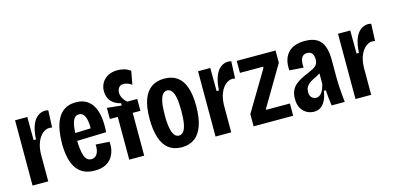

<svg xmlns="http://www.w3.org/2000/svg" viewBox="-66 -1093 3082 1500"><g transform="rotate(-15 1474.5 -343.0)"><path d="M51 0V-306V-528H150L151 -341H170Q174 -411 191 -454.5Q208 -498 236 -519Q264 -540 297 -540Q303 -540 309 -539Q315 -538 322 -536L316 -398Q311 -400 304.5 -400.5Q298 -401 293 -401Q266 -401 240 -380Q214 -359 197 -319Q180 -279 178 -222V0Z M553 13Q495 13 457 -8.5Q419 -30 397.5 -67.5Q376 -105 367 -153.5Q358 -202 358 -257Q358 -310 366.5 -361Q375 -412 395.5 -452.5Q416 -493 452.5 -517Q489 -541 545 -541Q597 -541 632 -519Q667 -497 686.5 -458Q706 -419 712.5 -366.5Q719 -314 714 -254L449 -246V-309L622 -315L604 -287Q608 -343 601 -377.5Q594 -412 580 -428Q566 -444 544 -444Q520 -444 505.5 -424Q491 -404 484.5 -364.5Q478 -325 478 -266Q478 -175 494 -127.5Q510 -80 550 -80Q564 -80 576 -86.5Q588 -93 596 -106Q604 -119 608 -138Q612 -157 610 -182L720 -175Q724 -146 718 -113Q712 -80 693.5 -51.5Q675 -23 641 -5Q607 13 553 13Z M833 0V-346H769V-436L886 -424V-442Q847 -452 823.5 -471Q800 -490 790 -515Q780 -540 780 -567Q780 -605 797.5 -634.5Q815 -664 847 -681.5Q879 -699 924 -699Q952 -699 978.5 -691.5Q1005 -684 1028 -667L1008 -559Q990 -572 972.5 -577.5Q955 -583 942 -583Q916 -583 903.5 -565.5Q891 -548 891 -525Q891 -507 898 -491Q905 -475 915 -463Q925 -451 936 -442H1016V-346H954V0Z M1257 13Q1193 13 1151 -19.5Q1109 -52 1089 -115Q1069 -178 1069 -267Q1069 -361 1091 -421.5Q1113 -482 1155.5 -511.5Q1198 -541 1259 -541Q1322 -541 1363.5 -511.5Q1405 -482 1426 -422.5Q1447 -363 1447 -271Q1447 -175 1425 -112Q1403 -49 1360.5 -18Q1318 13 1257 13ZM1258 -81Q1280 -81 1295 -100Q1310 -119 1317.5 -159.5Q1325 -200 1325 -263Q1325 -328 1317.5 -368Q1310 -408 1295 -427Q1280 -446 1258 -446Q1237 -446 1222 -427.5Q1207 -409 1199 -369Q1191 -329 1191 -262Q1191 -169 1208 -125Q1225 -81 1258 -81Z M1531 0V-306V-528H1630L1631 -341H1650Q1654 -411 1671 -454.5Q1688 -498 1716 -519Q1744 -540 1777 -540Q1783 -540 1789 -539Q1795 -538 1802 -536L1796 -398Q1791 -400 1784.5 -400.5Q1778 -401 1773 -401Q1746 -401 1720 -380Q1694 -359 1677 -319Q1660 -279 1658 -222V0Z M1839 0V-99L2031 -420V-431H1844V-528H2158V-429L1968 -108V-99H2159V0Z M2326 12Q2295 12 2267.5 -3Q2240 -18 2223 -48Q2206 -78 2206 -123Q2206 -161 2218 -188Q2230 -215 2251.5 -233.5Q2273 -252 2300 -266Q2327 -280 2357 -292Q2383 -303 2402.5 -313.5Q2422 -324 2432.5 -339.5Q2443 -355 2443 -381Q2443 -409 2430.5 -427Q2418 -445 2390 -445Q2368 -445 2355 -433Q2342 -421 2337 -398Q2332 -375 2335 -342L2222 -350Q2218 -393 2227 -428Q2236 -463 2257.5 -488.5Q2279 -514 2314 -527.5Q2349 -541 2397 -541Q2458 -541 2494.5 -518.5Q2531 -496 2547 -451.5Q2563 -407 2563 -341V-193Q2563 -166 2565 -131Q2567 -96 2570 -61.5Q2573 -27 2576 0H2470Q2465 -33 2462 -63.5Q2459 -94 2457 -126H2441Q2434 -79 2418 -48.5Q2402 -18 2379.5 -3Q2357 12 2326 12ZM2370 -89Q2385 -89 2396 -96Q2407 -103 2416 -115Q2425 -127 2431.5 -144Q2438 -161 2443 -180V-292L2475 -294Q2465 -280 2449.5 -270Q2434 -260 2416.5 -251Q2399 -242 2381.5 -233.5Q2364 -225 2350 -213.5Q2336 -202 2327.5 -186Q2319 -170 2319 -148Q2319 -119 2334 -104Q2349 -89 2370 -89Z M2663 0V-306V-528H2762L2763 -341H2782Q2786 -411 2803 -454.5Q2820 -498 2848 -519Q2876 -540 2909 -540Q2915 -540 2921 -539Q2927 -538 2934 -536L2928 -398Q2923 -400 2916.5 -400.5Q2910 -401 2905 -401Q2878 -401 2852 -380Q2826 -359 2809 -319Q2792 -279 2790 -222V0Z"/></g></svg>

Font: Bricolage Grotesque 24pt Condensed SemiBold
Style: Regular
Weight: 600
Width: 3
Designer: Mathieu Triay
Foundry: Atelier Triay
Version: Version 1.001;gftools[0.9.33.dev8+g029e19f]